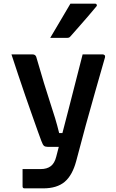

<svg xmlns="http://www.w3.org/2000/svg" viewBox="-20 -835 640 1055"><path d="M159 -536Q174 -536 179 -523Q203 -440 221.5 -379Q240 -318 255.5 -271.5Q271 -225 283 -185Q295 -145 305 -104H323Q339 -165 358 -239Q377 -313 396.5 -389.5Q416 -466 434 -536H545Q550 -536 554.5 -532Q559 -528 557 -520Q529 -422 503 -331Q477 -240 451.5 -147.5Q426 -55 399 49Q378 128 335.5 164Q293 200 217 200H115Q104 200 104 189V94H204Q238 94 259 78Q280 62 289 26Q294 6 303 -28H243Q229 -28 222 -33.5Q215 -39 207 -61Q201 -76 188 -113Q175 -150 157 -200.5Q139 -251 119 -309Q99 -367 79.5 -425.5Q60 -484 43 -536ZM367 -815H503Q509 -815 511.5 -809.5Q514 -804 509 -799Q485 -770 463.5 -745Q442 -720 419 -694Q396 -668 367 -635Q361 -627 350 -627H256Q283 -673 311 -720Q339 -767 367 -815Z"/></svg>

Font: Recursive Sn Lnr St SmB
Style: Regular
Weight: 600
Version: Version 1.079;hotconv 1.0.112;makeotfexe 2.5.65598; ttfautoh